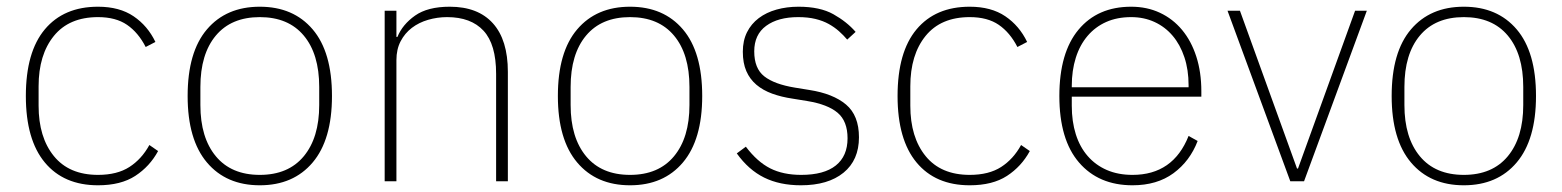

<svg xmlns="http://www.w3.org/2000/svg" viewBox="-20 -540 4653 572"><path d="M272 12Q170 12 113.5 -56Q57 -124 57 -254Q57 -385 113.5 -452.5Q170 -520 272 -520Q336 -520 378 -491.5Q420 -463 443 -415L414 -400Q392 -443 358.5 -466Q325 -489 272 -489Q186 -489 140.5 -433Q95 -377 95 -283V-225Q95 -131 140.5 -75Q186 -19 272 -19Q329 -19 365.5 -42.5Q402 -66 425 -108L451 -90Q426 -44 383 -16Q340 12 272 12Z M754 12Q654 12 596.5 -56Q539 -124 539 -254Q539 -385 596.5 -452.5Q654 -520 754 -520Q854 -520 911.5 -452.5Q969 -385 969 -254Q969 -124 911.5 -56Q854 12 754 12ZM754 -19Q839 -19 885 -74.5Q931 -130 931 -227V-281Q931 -379 885 -434Q839 -489 754 -489Q669 -489 623 -434Q577 -379 577 -281V-227Q577 -130 623 -74.5Q669 -19 754 -19Z M1126 0V-508H1161V-430H1164Q1179 -467 1216.5 -493.5Q1254 -520 1320 -520Q1404 -520 1448.5 -470.5Q1493 -421 1493 -326V0H1458V-320Q1458 -408 1420.5 -448.5Q1383 -489 1312 -489Q1283 -489 1255.5 -481Q1228 -473 1207 -457Q1186 -441 1173.5 -417Q1161 -393 1161 -361V0Z M1857 12Q1757 12 1699.5 -56Q1642 -124 1642 -254Q1642 -385 1699.5 -452.5Q1757 -520 1857 -520Q1957 -520 2014.5 -452.5Q2072 -385 2072 -254Q2072 -124 2014.5 -56Q1957 12 1857 12ZM1857 -19Q1942 -19 1988 -74.5Q2034 -130 2034 -227V-281Q2034 -379 1988 -434Q1942 -489 1857 -489Q1772 -489 1726 -434Q1680 -379 1680 -281V-227Q1680 -130 1726 -74.5Q1772 -19 1857 -19Z M2366 12Q2303 12 2256.5 -11Q2210 -34 2175 -83L2202 -103Q2236 -58 2274.5 -38.5Q2313 -19 2367 -19Q2435 -19 2470 -47Q2505 -75 2505 -128Q2505 -179 2475.5 -204Q2446 -229 2385 -239L2342 -246Q2308 -251 2280.5 -261Q2253 -271 2233.5 -287.5Q2214 -304 2203.5 -328Q2193 -352 2193 -386Q2193 -419 2205.5 -444Q2218 -469 2240.5 -486Q2263 -503 2293.5 -511.5Q2324 -520 2359 -520Q2423 -520 2463 -497.5Q2503 -475 2529 -445L2504 -422Q2493 -435 2479.5 -447Q2466 -459 2449 -468.5Q2432 -478 2409.5 -483.5Q2387 -489 2358 -489Q2298 -489 2262.5 -463Q2227 -437 2227 -387Q2227 -336 2257 -312.5Q2287 -289 2348 -279L2391 -272Q2462 -261 2500.5 -228.5Q2539 -196 2539 -131Q2539 -63 2493 -25.5Q2447 12 2366 12Z M2869 12Q2767 12 2710.5 -56Q2654 -124 2654 -254Q2654 -385 2710.5 -452.5Q2767 -520 2869 -520Q2933 -520 2975 -491.5Q3017 -463 3040 -415L3011 -400Q2989 -443 2955.5 -466Q2922 -489 2869 -489Q2783 -489 2737.5 -433Q2692 -377 2692 -283V-225Q2692 -131 2737.5 -75Q2783 -19 2869 -19Q2926 -19 2962.5 -42.5Q2999 -66 3022 -108L3048 -90Q3023 -44 2980 -16Q2937 12 2869 12Z M3354 12Q3253 12 3194.5 -56Q3136 -124 3136 -254Q3136 -383 3193 -451.5Q3250 -520 3350 -520Q3397 -520 3435.5 -502Q3474 -484 3501.5 -451Q3529 -418 3544 -371.5Q3559 -325 3559 -268V-252H3173V-225Q3173 -178 3185 -140Q3197 -102 3220.5 -75Q3244 -48 3277.5 -33.5Q3311 -19 3354 -19Q3475 -19 3521 -135L3548 -120Q3525 -60 3476 -24Q3427 12 3354 12ZM3350 -489Q3308 -489 3275.5 -474.5Q3243 -460 3220 -433Q3197 -406 3185 -368Q3173 -330 3173 -284V-280H3521V-286Q3521 -332 3508.5 -369.5Q3496 -407 3473.5 -433.5Q3451 -460 3419.5 -474.5Q3388 -489 3350 -489Z M3637 -508H3674L3844 -38H3847L4017 -508H4052L3865 0H3824Z M4341 12Q4241 12 4183.5 -56Q4126 -124 4126 -254Q4126 -385 4183.5 -452.5Q4241 -520 4341 -520Q4441 -520 4498.5 -452.5Q4556 -385 4556 -254Q4556 -124 4498.5 -56Q4441 12 4341 12ZM4341 -19Q4426 -19 4472 -74.5Q4518 -130 4518 -227V-281Q4518 -379 4472 -434Q4426 -489 4341 -489Q4256 -489 4210 -434Q4164 -379 4164 -281V-227Q4164 -130 4210 -74.5Q4256 -19 4341 -19Z"/></svg>

Font: IBM Plex Sans ExtLt
Style: Regular
Weight: 200
Designer: Mike Abbink, Paul van der Laan, Pieter van Rosmalen
Foundry: Bold Monday
Version: Version 3.005